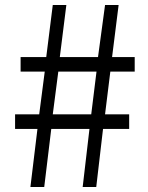

<svg xmlns="http://www.w3.org/2000/svg" viewBox="-20 -744 589 764"><path d="M101 0H156L184 -231H336L309 0H363L390 -231H494V-289H398L419 -459H516V-517H426L452 -724H398L370 -517H218L244 -724H190L164 -517H62V-459H158L136 -289H40V-231H129ZM190 -289 212 -459H364L343 -289Z"/></svg>

Font: Noto Sans CJK SC DemiLight
Style: Regular
Weight: 350
Designer: Ryoko NISHIZUKA 西塚涼子 (kana, bopomofo & ideographs); Paul D. Hunt (Latin, Greek & Cyrillic); Sandoll Communications 산돌커뮤니
Foundry: Adobe
Version: Version 2.004;hotconv 1.0.118;makeotfexe 2.5.65603